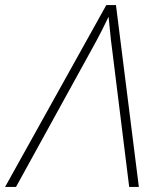

<svg xmlns="http://www.w3.org/2000/svg" viewBox="-69 -735 612 755"><path d="M-49 0 349 -715H387L477 0H439L371 -548Q367 -576 364 -609.5Q361 -643 358 -669Q346 -644 330 -612.5Q314 -581 294 -545L-6 0Z"/></svg>

Font: Noto Sans Disp ExtLt
Style: Italic
Weight: 200
Italic angle: -12°
Designer: Monotype Design Team
Foundry: Monotype Imaging Inc.
Version: Version 2.000;GOOG;noto-source:20170915:90ef993387c0